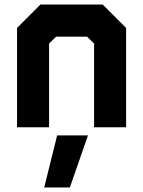

<svg xmlns="http://www.w3.org/2000/svg" viewBox="-20 -560 630 845"><path d="M55 0V-437L158 -540H432L535 -437V0H394V-368L363.5 -398.5H226.5L196 -368V0ZM126.5 -71H126V-396L200 -470H393.5L466.5 -397V-71H466V-397L393.5 -470H200L126.5 -396ZM174.5 265 231.5 36H367L287.5 265ZM246 212H245.5L279.5 102H280Z"/></svg>

Font: Tourney Thin Black
Style: Regular
Weight: 900
Version: Version 1.015